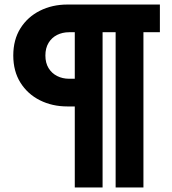

<svg xmlns="http://www.w3.org/2000/svg" viewBox="-20 -726 758 846"><path d="M397 -257H277Q210.1 -257 155.8 -284.2Q101.6 -311.4 70 -361.9Q38.5 -412.3 38.5 -481.4Q38.5 -551 70 -601.2Q101.6 -651.5 155.8 -678.7Q210.1 -706 277 -706H684.5V-584H284.5Q255.5 -584 231.6 -572.1Q207.8 -560.1 193.9 -537.1Q180 -514 180 -481.4Q180 -448.8 194 -425.9Q208 -403 231.8 -391Q255.5 -379 284.5 -379H397ZM432 100H309.5V-706H432ZM612 100H489.5V-706H612Z"/></svg>

Font: Marine Company Thin
Style: Regular
Weight: 100
Designer: Rodrigo Fuenzalida
Foundry: fragTYPE
Version: Version 1.000